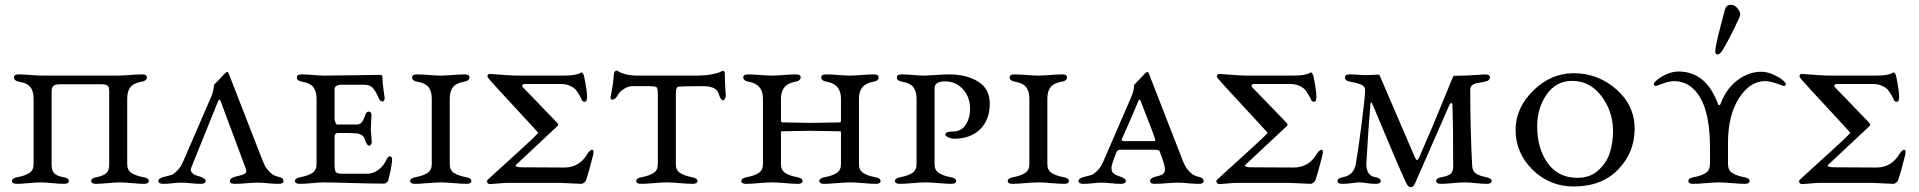

<svg xmlns="http://www.w3.org/2000/svg" viewBox="-20 -763 7996 800"><path d="M231 -412Q210 -412 202.5 -405Q195 -398 195 -382V-79Q195 -53 205.5 -41.5Q216 -30 243 -25Q267 -21 267 -9Q267 3 247 3Q227 3 197.5 0Q168 -3 149 -3Q130 -3 100 0Q70 3 50 3Q30 3 30 -9Q30 -21 54 -25Q85 -31 102.5 -42.5Q120 -54 120 -79V-352Q120 -383 106.5 -400Q93 -417 62 -422Q38 -426 38 -441Q38 -453 58 -453Q78 -453 109 -450.5Q140 -448 158 -448H473Q490 -448 521 -450.5Q552 -453 572 -453Q592 -453 592 -441Q592 -426 568 -422Q537 -417 523.5 -400Q510 -383 510 -352V-79Q510 -54 527.5 -42.5Q545 -31 576 -25Q600 -21 600 -9Q600 3 580 3Q561 3 529.5 0Q498 -3 478 -3Q459 -3 429.5 0Q400 3 380 3Q360 3 360 -9Q360 -21 384 -25Q412 -31 423.5 -42Q435 -53 435 -79V-384Q435 -400 428.5 -406Q422 -412 399 -412Z M777 -65Q772 -54 778.5 -45.5Q785 -37 792.5 -34Q800 -31 814 -27Q837 -19 837 -9Q837 3 817 3Q797 3 775 0.5Q753 -2 736 -2Q719 -2 699.5 0.5Q680 3 660 3Q640 3 640 -9Q640 -20 663 -26Q685 -31 694 -34Q703 -37 718 -51.5Q733 -66 744 -92L860 -360Q866 -374 868.5 -386Q871 -398 871 -403.5Q871 -409 872 -410Q899 -437 911 -451Q922 -463 927 -463Q931 -463 934 -454L1069 -107Q1078 -84 1084.5 -71.5Q1091 -59 1105 -45Q1119 -31 1138 -27Q1161 -23 1161 -9Q1161 3 1141 3Q1121 3 1095.5 0.5Q1070 -2 1053 -2Q1036 -2 1007 0.5Q978 3 958 3Q938 3 938 -9Q938 -21 961 -27Q964 -28 969 -29Q992 -34 1000.5 -39.5Q1009 -45 1005 -58L901 -337Q898 -345 896 -347Q894 -349 892 -347Q890 -345 887 -337Z M1330 -448Q1379 -448 1461 -449.5Q1543 -451 1561 -451Q1573 -451 1573 -445Q1574 -415 1578.5 -385.5Q1583 -356 1583 -353Q1583 -350 1580.5 -345Q1578 -340 1575 -340Q1563 -340 1556 -358Q1544 -386 1532 -398Q1520 -410 1496 -410H1399Q1391 -410 1382.5 -405.5Q1374 -401 1374 -392V-268Q1374 -262 1377.5 -253Q1381 -244 1385 -244H1464Q1479 -244 1486.5 -252.5Q1494 -261 1501 -281Q1506 -298 1516 -298Q1522 -298 1525.5 -293Q1529 -288 1528 -283Q1525 -235 1525 -228Q1525 -218 1527 -199Q1529 -180 1529 -173Q1530 -168 1526.5 -162Q1523 -156 1519 -156Q1515 -156 1511.5 -159.5Q1508 -163 1506.5 -166.5Q1505 -170 1503 -174.5Q1501 -179 1501 -180Q1495 -202 1469 -207Q1449 -209 1399 -209Q1387 -209 1383.5 -208.5Q1380 -208 1377 -204Q1374 -200 1374 -191V-80Q1374 -53 1379.5 -46Q1385 -39 1407 -39H1507Q1536 -39 1557.5 -56Q1579 -73 1590 -97Q1597 -112 1604 -112Q1614 -112 1614 -96Q1610 -56 1597 -10Q1596 -6 1590.5 -2Q1585 2 1580 2Q1527 2 1442.5 -0.5Q1358 -3 1327 -3Q1312 -3 1281 0Q1250 3 1229 3Q1209 3 1209 -9Q1209 -21 1233 -25Q1264 -31 1281.5 -42.5Q1299 -54 1299 -79V-352Q1299 -383 1285.5 -400Q1272 -417 1241 -422Q1217 -426 1217 -441Q1217 -453 1237 -453Q1257 -453 1285 -450.5Q1313 -448 1330 -448Z M1709 3Q1689 3 1689 -9Q1689 -21 1713 -25Q1744 -31 1761.5 -42.5Q1779 -54 1779 -79V-352Q1779 -383 1765.5 -400Q1752 -417 1721 -422Q1697 -426 1697 -441Q1697 -453 1717 -453Q1737 -453 1768 -450.5Q1799 -448 1817 -448Q1834 -448 1865 -450.5Q1896 -453 1916 -453Q1936 -453 1936 -441Q1936 -426 1912 -422Q1881 -417 1867.5 -400Q1854 -383 1854 -352V-79Q1854 -54 1871.5 -42.5Q1889 -31 1920 -25Q1944 -21 1944 -9Q1944 3 1924 3Q1905 3 1871.5 0Q1838 -3 1817 -3Q1796 -3 1762 0Q1728 3 1709 3Z M2011 -443Q2011 -455 2021 -455Q2023 -455 2042 -453.5Q2061 -452 2089 -450Q2117 -448 2142 -448H2332Q2383 -448 2404 -462Q2411 -455 2413 -449Q2426 -386 2426 -361Q2426 -339 2417 -339Q2412 -339 2409.5 -340.5Q2407 -342 2406 -343.5Q2405 -345 2402.5 -350.5Q2400 -356 2398 -360Q2388 -377 2381 -386.5Q2374 -396 2357 -404.5Q2340 -413 2317 -413H2168Q2159 -413 2156.5 -408.5Q2154 -404 2161 -397L2303 -250Q2309 -242 2302 -237L2130 -76Q2123 -71 2139 -67L2148 -66L2331 -65Q2394 -65 2427 -121Q2439 -139 2447 -139Q2458 -139 2449 -108Q2429 -31 2422 -12Q2420 -7 2413.5 -2Q2407 3 2403 3Q2393 3 2358 1Q2323 -1 2314 -1H2095Q2082 -1 2056 1.5Q2030 4 2022 4Q2009 4 2009 -10Q2009 -12 2054 -52.5Q2099 -93 2152 -141.5Q2205 -190 2220 -206Q2224 -210 2220 -213Q2205 -230 2151.5 -287.5Q2098 -345 2054.5 -392.5Q2011 -440 2011 -443ZM2404 -462Z M2721 -79V-372Q2721 -395 2715.5 -399.5Q2710 -404 2685 -404H2613Q2598 -404 2580.5 -393Q2563 -382 2555 -369Q2545 -348 2531 -348Q2524 -348 2524 -356Q2524 -360 2526 -368.5Q2528 -377 2531.5 -399Q2535 -421 2538 -454Q2539 -469 2551 -469Q2552 -469 2560.5 -463.5Q2569 -458 2589 -453Q2609 -448 2636 -448H2879Q2918 -448 2944 -453Q2970 -458 2980 -463Q2990 -468 2991 -468Q3000 -468 3000 -457Q3000 -428 3002 -399.5Q3004 -371 3004 -364Q3004 -359 3000.5 -351.5Q2997 -344 2992 -345Q2983 -346 2976 -368Q2968 -404 2911 -404Q2831 -404 2807 -402Q2796 -401 2796 -372V-79Q2796 -54 2813.5 -42.5Q2831 -31 2862 -25Q2886 -21 2886 -9Q2886 3 2866 3Q2847 3 2813.5 0Q2780 -3 2759 -3Q2738 -3 2704 0Q2670 3 2651 3Q2631 3 2631 -9Q2631 -21 2655 -25Q2686 -31 2703.5 -42.5Q2721 -54 2721 -79Z M3484 -352Q3484 -412 3426 -422Q3402 -426 3402 -441Q3402 -453 3422 -453Q3442 -453 3473 -450.5Q3504 -448 3522 -448Q3539 -448 3570 -450.5Q3601 -453 3621 -453Q3641 -453 3641 -441Q3641 -426 3617 -422Q3559 -412 3559 -352V-79Q3559 -54 3576.5 -42.5Q3594 -31 3625 -25Q3649 -21 3649 -9Q3649 3 3629 3Q3610 3 3576.5 0Q3543 -3 3522 -3Q3501 -3 3467 0Q3433 3 3414 3Q3394 3 3394 -9Q3394 -21 3418 -25Q3449 -31 3466.5 -42.5Q3484 -54 3484 -79V-211Q3484 -216 3480 -216Q3374 -218 3353 -218Q3327 -218 3237 -216Q3234 -216 3234 -209V-79Q3234 -54 3251.5 -42.5Q3269 -31 3300 -25Q3324 -21 3324 -9Q3324 3 3304 3Q3285 3 3251.5 0Q3218 -3 3197 -3Q3176 -3 3142 0Q3108 3 3089 3Q3069 3 3069 -9Q3069 -21 3093 -25Q3124 -31 3141.5 -42.5Q3159 -54 3159 -79V-352Q3159 -412 3101 -422Q3077 -426 3077 -441Q3077 -453 3097 -453Q3117 -453 3148 -450.5Q3179 -448 3197 -448Q3214 -448 3245 -450.5Q3276 -453 3296 -453Q3316 -453 3316 -441Q3316 -426 3292 -422Q3234 -412 3234 -352V-259Q3234 -253 3244 -253Q3346 -251 3356 -251Q3391 -251 3479 -253Q3484 -253 3484 -261Z M3874 -79Q3874 -54 3891.5 -42.5Q3909 -31 3940 -25Q3964 -21 3964 -9Q3964 3 3944 3Q3925 3 3891.5 0Q3858 -3 3837 -3Q3816 -3 3782 0Q3748 3 3729 3Q3709 3 3709 -9Q3709 -21 3733 -25Q3764 -31 3781.5 -42.5Q3799 -54 3799 -79V-352Q3799 -383 3785.5 -400Q3772 -417 3741 -422Q3717 -426 3717 -441Q3717 -453 3737 -453Q3757 -453 3785 -450.5Q3813 -448 3830 -448Q3842 -448 3877.5 -450.5Q3913 -453 3935 -453Q4007 -453 4055.5 -423Q4104 -393 4104 -331Q4104 -264 4064 -224.5Q4024 -185 3956 -185Q3944 -185 3931.5 -190.5Q3919 -196 3919 -203Q3919 -215 3951 -215Q3985 -215 4003.5 -243Q4022 -271 4022 -310Q4022 -358 3992.5 -391Q3963 -424 3918 -424Q3874 -424 3874 -395Z M4199 3Q4179 3 4179 -9Q4179 -21 4203 -25Q4234 -31 4251.5 -42.5Q4269 -54 4269 -79V-352Q4269 -383 4255.5 -400Q4242 -417 4211 -422Q4187 -426 4187 -441Q4187 -453 4207 -453Q4227 -453 4258 -450.5Q4289 -448 4307 -448Q4324 -448 4355 -450.5Q4386 -453 4406 -453Q4426 -453 4426 -441Q4426 -426 4402 -422Q4371 -417 4357.5 -400Q4344 -383 4344 -352V-79Q4344 -54 4361.5 -42.5Q4379 -31 4410 -25Q4434 -21 4434 -9Q4434 3 4414 3Q4395 3 4361.5 0Q4328 -3 4307 -3Q4286 -3 4252 0Q4218 3 4199 3Z M4721 -337Q4693 -269 4655 -185Q4652 -179 4655 -177Q4658 -175 4668 -175H4784Q4788 -175 4790 -175Q4792 -175 4793 -176Q4794 -177 4793.5 -179Q4793 -181 4792 -185Q4788 -201 4762.5 -265.5Q4737 -330 4735 -337Q4732 -345 4730 -347Q4728 -349 4726 -347Q4724 -345 4721 -337ZM4972 -27Q4995 -23 4995 -9Q4995 3 4975 3Q4955 3 4929.5 0.5Q4904 -2 4887 -2Q4870 -2 4841 0.5Q4812 3 4792 3Q4772 3 4772 -9Q4772 -21 4795 -27Q4812 -31 4818 -33.5Q4824 -36 4829 -41.5Q4834 -47 4834 -58Q4834 -75 4812 -132Q4810 -139 4793 -139H4647Q4636 -139 4631 -127Q4611 -76 4611 -65Q4611 -47 4620 -40Q4629 -33 4648 -27Q4671 -19 4671 -9Q4671 3 4651 3Q4631 3 4609 0.5Q4587 -2 4570 -2Q4553 -2 4533.5 0.5Q4514 3 4494 3Q4474 3 4474 -9Q4474 -20 4497 -26Q4519 -31 4528 -34Q4537 -37 4552 -51.5Q4567 -66 4578 -92L4694 -360Q4700 -374 4702.5 -386Q4705 -398 4705 -403.5Q4705 -409 4706 -410Q4733 -437 4745 -451Q4756 -463 4761 -463Q4765 -463 4768 -454L4903 -107Q4911 -85 4918 -72Q4925 -59 4939 -45Q4953 -31 4972 -27Z M5050 -443Q5050 -455 5060 -455Q5062 -455 5081 -453.5Q5100 -452 5128 -450Q5156 -448 5181 -448H5371Q5422 -448 5443 -462Q5450 -455 5452 -449Q5465 -386 5465 -361Q5465 -339 5456 -339Q5451 -339 5448.5 -340.5Q5446 -342 5445 -343.5Q5444 -345 5441.5 -350.5Q5439 -356 5437 -360Q5427 -377 5420 -386.5Q5413 -396 5396 -404.5Q5379 -413 5356 -413H5207Q5198 -413 5195.5 -408.5Q5193 -404 5200 -397L5342 -250Q5348 -242 5341 -237L5169 -76Q5162 -71 5178 -67L5187 -66L5370 -65Q5433 -65 5466 -121Q5478 -139 5486 -139Q5497 -139 5488 -108Q5468 -31 5461 -12Q5459 -7 5452.5 -2Q5446 3 5442 3Q5432 3 5397 1Q5362 -1 5353 -1H5134Q5121 -1 5095 1.5Q5069 4 5061 4Q5048 4 5048 -10Q5048 -12 5093 -52.5Q5138 -93 5191 -141.5Q5244 -190 5259 -206Q5263 -210 5259 -213Q5244 -230 5190.5 -287.5Q5137 -345 5093.5 -392.5Q5050 -440 5050 -443ZM5443 -462Z M6106 -388Q6106 -225 6114 -73Q6115 -51 6128.5 -41Q6142 -31 6171 -25Q6195 -21 6195 -9Q6195 3 6175 3Q6155 3 6128.5 0Q6102 -3 6084 -3Q6064 -3 6034 0Q6004 3 5984 3Q5964 3 5964 -9Q5964 -21 5988 -25Q6015 -30 6025 -39.5Q6035 -49 6035 -70Q6035 -229 6032 -323Q6032 -331 6029.5 -333Q6027 -335 6024 -332.5Q6021 -330 6018 -323L5876 1Q5869 17 5859 17Q5847 17 5839 -1Q5812 -58 5766.5 -167.5Q5721 -277 5699 -328Q5692 -345 5690 -328Q5681 -224 5673 -79Q5673 -32 5709 -25Q5733 -21 5733 -9Q5733 3 5713 3Q5692 3 5674.5 0Q5657 -3 5646 -3Q5633 -3 5613.5 0Q5594 3 5573 3Q5553 3 5553 -9Q5553 -21 5577 -25Q5621 -34 5629 -79Q5641 -148 5654.5 -256Q5668 -364 5668 -387Q5668 -402 5654.5 -409Q5641 -416 5608 -422Q5584 -426 5584 -441Q5584 -453 5604 -453Q5624 -453 5639.5 -451.5Q5655 -450 5673 -450Q5690 -450 5700.5 -451Q5711 -452 5716 -452Q5727 -452 5728 -450L5876 -106Q5884 -88 5892 -104Q5953 -243 6012 -389Q6035 -447 6037 -447L6075 -448Q6094 -448 6126 -450.5Q6158 -453 6168 -453Q6188 -453 6188 -441Q6188 -426 6164 -422Q6137 -417 6129 -415.5Q6121 -414 6113.5 -407.5Q6106 -401 6106 -388Z M6295 -222Q6295 -313 6368.5 -385.5Q6442 -458 6537 -458Q6638 -458 6714.5 -391Q6791 -324 6791 -226Q6791 -128 6722.5 -57Q6654 14 6537 14Q6437 14 6366 -55.5Q6295 -125 6295 -222ZM6531 -426Q6464 -426 6424.5 -369.5Q6385 -313 6385 -237Q6385 -144 6429 -83Q6473 -22 6553 -22Q6607 -22 6642 -55.5Q6677 -89 6689 -130.5Q6701 -172 6701 -217Q6701 -298 6653 -362Q6605 -426 6531 -426Z M7160 -558Q7147 -536 7136 -536Q7127 -536 7127 -549Q7127 -577 7168 -725Q7173 -743 7193 -743Q7207 -743 7219 -729Q7231 -715 7231 -702Q7231 -695 7204.5 -641.5Q7178 -588 7160 -558ZM7105 -79V-144Q7105 -288 7064 -356.5Q7023 -425 6956 -425Q6936 -425 6909 -415Q6882 -405 6879 -405Q6871 -405 6871 -414Q6871 -418 6884.5 -430Q6898 -442 6923.5 -453.5Q6949 -465 6974 -465Q7089 -465 7138 -330Q7140 -324 7144 -325Q7148 -326 7149 -330Q7172 -393 7219 -428.5Q7266 -464 7318 -464Q7343 -464 7368.5 -452.5Q7394 -441 7407.5 -429.5Q7421 -418 7421 -414Q7421 -405 7413 -405Q7410 -405 7382.5 -415Q7355 -425 7335 -425Q7271 -425 7225.5 -353.5Q7180 -282 7180 -168V-79Q7180 -54 7197.5 -42.5Q7215 -31 7246 -25Q7270 -21 7270 -9Q7270 3 7250 3Q7231 3 7197.5 0Q7164 -3 7143 -3Q7122 -3 7088 0Q7054 3 7035 3Q7015 3 7015 -9Q7015 -21 7039 -25Q7070 -31 7087.5 -42.5Q7105 -54 7105 -79Z M7478 -443Q7478 -455 7488 -455Q7490 -455 7509 -453.5Q7528 -452 7556 -450Q7584 -448 7609 -448H7799Q7850 -448 7871 -462Q7878 -455 7880 -449Q7893 -386 7893 -361Q7893 -339 7884 -339Q7879 -339 7876.5 -340.5Q7874 -342 7873 -343.5Q7872 -345 7869.5 -350.5Q7867 -356 7865 -360Q7855 -377 7848 -386.5Q7841 -396 7824 -404.5Q7807 -413 7784 -413H7635Q7626 -413 7623.5 -408.5Q7621 -404 7628 -397L7770 -250Q7776 -242 7769 -237L7597 -76Q7590 -71 7606 -67L7615 -66L7798 -65Q7861 -65 7894 -121Q7906 -139 7914 -139Q7925 -139 7916 -108Q7896 -31 7889 -12Q7887 -7 7880.5 -2Q7874 3 7870 3Q7860 3 7825 1Q7790 -1 7781 -1H7562Q7549 -1 7523 1.5Q7497 4 7489 4Q7476 4 7476 -10Q7476 -12 7521 -52.5Q7566 -93 7619 -141.5Q7672 -190 7687 -206Q7691 -210 7687 -213Q7672 -230 7618.5 -287.5Q7565 -345 7521.5 -392.5Q7478 -440 7478 -443ZM7871 -462Z"/></svg>

Font: EB Garamond SC 12
Style: Regular
Weight: 400
Version: Version 0.016 ; ttfautohint (v0.97) -l 8 -r 50 -G 200 -x 0 -